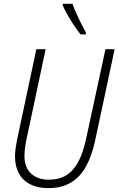

<svg xmlns="http://www.w3.org/2000/svg" viewBox="-20 -970 617 1000"><path d="M231 9.8Q177.7 9.8 138.9 -9.3Q100.1 -28.3 79.1 -65.4Q58.1 -102.5 58.1 -155.8Q58.1 -173.3 61 -194.8Q64 -216.3 68.4 -239.7L169.4 -713.9H217.8L116.7 -238.8Q112.3 -216.8 109.9 -196Q107.4 -175.3 107.4 -158.7Q107.4 -98.1 141.6 -66.2Q175.8 -34.2 234.4 -34.2Q288.6 -34.2 325.7 -57.4Q362.8 -80.6 387.5 -126.7Q412.1 -172.9 427.2 -241.2L529.3 -713.9H577.1L475.1 -236.3Q458 -157.7 427.5 -102.5Q397 -47.4 348.6 -18.8Q300.3 9.8 231 9.8ZM399.4 -791Q384.3 -809.6 366.2 -836.7Q348.1 -863.8 332 -891.8Q315.9 -919.9 307.1 -941.4V-950.2H357.4Q366.7 -924.8 378.4 -898.4Q390.1 -872.1 402.6 -847.4Q415 -822.8 427.2 -801.8L426.8 -791Z"/></svg>

Font: Open Sans SemiCondensed Light
Style: Italic
Weight: 300
Width: 4
Italic angle: -12°
Designer: Monotype Design Team
Foundry: Monotype Imaging Inc.
Version: Version 3.000